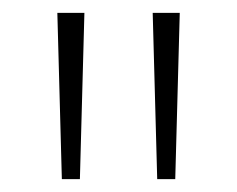

<svg xmlns="http://www.w3.org/2000/svg" viewBox="-20 -734 368 298"><path d="M111 -714H69L76 -456H104ZM259 -714H217L224 -456H252Z"/></svg>

Font: Noto Sans Myanmar SemiCondensed ExtraLight
Style: Regular
Weight: 200
Width: 4
Designer: Monotype Design Team
Foundry: Monotype Imaging Inc.
Version: Version 2.107